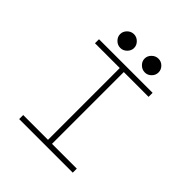

<svg xmlns="http://www.w3.org/2000/svg" viewBox="-201 -870 1003 1003"><g transform="rotate(45 300.0 -369.0)"><path d="M212.9 -636.2Q191.9 -636.2 176.5 -651.6Q161.1 -667 161.1 -687Q161.1 -707 176.5 -722.4Q191.9 -737.8 212.9 -737.8Q233.4 -737.8 248.8 -722.4Q264.2 -707 264.2 -687Q264.2 -667 248.8 -651.6Q233.4 -636.2 212.9 -636.2ZM394 -636.2Q373 -636.2 357.4 -651.6Q341.8 -667 341.8 -687Q341.8 -707 357.4 -722.4Q373 -737.8 394 -737.8Q414.6 -737.8 429.7 -722.7Q444.8 -707.5 444.8 -687Q444.8 -666.5 429.7 -651.4Q414.6 -636.2 394 -636.2ZM498 -560.1V-589.8H102.1V-560.1H285.2V-29.8H102.1V0H498V-29.8H314.9V-560.1Z"/></g></svg>

Font: Compagnon Light
Style: Regular
Weight: 400
Designer: Juliette Duhe, Lea Pradine
Foundry: Velvetyne Type Foundry
Version: Version 1.000;PS 001.000;hotconv 1.0.88;makeotf.lib2.5.64775